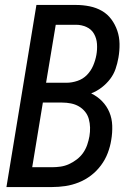

<svg xmlns="http://www.w3.org/2000/svg" viewBox="-20 -755 540 775"><path d="M6 0 127 -735H287Q315 -735 342 -729.5Q369 -724 391.5 -711Q414 -698 429.5 -677Q445 -656 453.5 -631Q462 -606 462.5 -578Q463 -550 458 -522Q454 -499 446.5 -477Q439 -455 424.5 -436Q410 -417 390.5 -402Q371 -387 348 -378Q373 -366 392 -346.5Q411 -327 421.5 -302Q432 -277 433 -248Q434 -219 429 -190Q425 -164 415 -137.5Q405 -111 387.5 -87.5Q370 -64 347 -46.5Q324 -29 297.5 -18.5Q271 -8 244 -4Q217 0 190 0ZM166 -421H249Q270 -421 292.5 -428.5Q315 -436 331 -452.5Q347 -469 356 -490Q365 -511 369 -533Q373 -555 371.5 -577.5Q370 -600 359.5 -618.5Q349 -637 329 -646Q309 -655 287 -655H205ZM110 -80H190Q207 -80 224.5 -82.5Q242 -85 258.5 -92.5Q275 -100 290 -111.5Q305 -123 315.5 -138Q326 -153 332 -170.5Q338 -188 341 -205Q344 -223 343.5 -240.5Q343 -258 338.5 -274.5Q334 -291 323.5 -304Q313 -317 298.5 -325.5Q284 -334 266.5 -337.5Q249 -341 231 -341H153Z"/></svg>

Font: Iosevka Medium Oblique
Style: Regular
Weight: 500
Italic angle: -9°
Monospace: yes
Designer: Belleve Invis
Foundry: Belleve Invis
Version: Version 32.5.0; ttfautohint (v1.8.4)